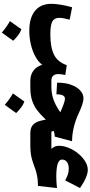

<svg xmlns="http://www.w3.org/2000/svg" viewBox="561 -1253 1016 2178"><g transform="rotate(90 1069.0 -164.0)"><path d="M714.8 -135.3Q682.6 -90.8 622.3 -57.9Q562 -24.9 486.1 -6.6Q410.2 11.7 330.6 11.7Q182.1 11.7 102.8 -53.2Q23.4 -118.2 23.4 -239.3Q23.4 -284.7 33.7 -346.4Q43.9 -408.2 62.5 -474.1L203.1 -446.3Q182.6 -371.1 182.6 -329.1Q182.6 -272 223.9 -249.5Q265.1 -227.1 370.6 -227.1Q518.6 -227.1 601.8 -269.5Q685.1 -312 719.2 -413.6L830.6 -396.5Q825.2 -371.1 822.8 -352.8Q820.3 -334.5 820.3 -319.3Q820.3 -238.8 896 -238.8H896.5V0H896Q828.6 0 780.8 -35.9Q732.9 -71.8 714.8 -135.3ZM312 101.1Q349.6 114.7 382.3 140.1Q415 165.5 442.4 194.3Q419.9 226.1 396.7 258.3Q373.5 290.5 349.1 323.7Q320.8 298.8 289.1 275.6Q257.3 252.4 219.7 231.4Q268.1 164.6 312 101.1Z M1095.2 -603Q1125 -603 1169.9 -587.9Q1214.8 -572.8 1268.6 -547.4Q1337.4 -514.6 1419.7 -494.1Q1502 -473.6 1582.5 -473.6L1529.8 -277.3Q1497.6 -277.3 1464.8 -265.1L1473.1 -238.8H1617.7V0H1493.2Q1427.2 0 1395 -30.8Q1362.8 -61.5 1349.1 -119.1L1336.4 -175.8Q1329.6 -168.9 1322.8 -162.1Q1315.9 -155.3 1309.6 -148.4Q1278.3 -115.7 1235.4 -81.3Q1192.4 -46.9 1129.2 -23.4Q1065.9 0 972.7 0H896.5Q884.8 0 878.9 -8.3Q873 -16.6 873 -41V-197.8Q873 -222.2 878.9 -230.5Q884.8 -238.8 896.5 -238.8H948.7Q1022.9 -238.8 1075.7 -252.4Q1128.4 -266.1 1170.2 -289.1Q1211.9 -312 1253.9 -339.8Q1228 -351.1 1206.1 -360.6Q1184.1 -370.1 1165.5 -376.5Q1145 -383.8 1128.4 -388.2Q1111.8 -392.6 1098.6 -392.6Q1049.8 -392.6 1049.8 -295.9L917.5 -303.7Q917.5 -397.5 942.4 -464.4Q967.3 -531.2 1007.8 -567.1Q1048.3 -603 1095.2 -603ZM1131.8 67.4Q1169.4 81.1 1202.1 106.4Q1234.9 131.8 1262.2 160.6Q1239.7 192.4 1216.6 224.6Q1193.4 256.8 1168.9 290Q1140.6 265.1 1108.9 241.9Q1077.1 218.8 1039.6 197.8Q1087.9 130.9 1131.8 67.4Z M1906.7 -651.9Q1945.8 -651.9 1999.3 -628.9Q2052.7 -606 2112.8 -563.5L2026.4 -395.5Q1981.9 -418.9 1953.6 -427.5Q1925.3 -436 1891.6 -436Q1845.2 -436 1817.6 -415.3Q1790 -394.5 1790 -358.9Q1790 -294.4 1984.9 -294.4Q2037.1 -294.4 2113.3 -302.2L2088.9 -86.4Q2047.4 -86.4 2011 -82.3Q1974.6 -78.1 1936.8 -68.1Q1898.9 -58.1 1852.1 -40Q1809.6 -24.4 1775.4 -15.6Q1741.2 -6.8 1704.8 -3.4Q1668.5 0 1617.7 0Q1605 0 1599.6 -9.3Q1594.2 -18.6 1594.2 -41V-197.8Q1594.2 -220.2 1599.6 -229.5Q1605 -238.8 1617.7 -238.8H1668.5Q1633.8 -277.8 1633.8 -321.3Q1633.8 -379.4 1658.2 -437.7Q1682.6 -496.1 1722.7 -544.4Q1762.7 -592.8 1810.8 -622.3Q1858.9 -651.9 1906.7 -651.9Z"/></g></svg>

Font: Pinar DS1 Black
Style: Regular
Weight: 900
Designer: Amin Abedi
Version: Version 3.000